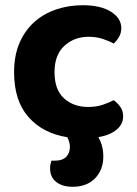

<svg xmlns="http://www.w3.org/2000/svg" viewBox="-20 -516 527 736"><path d="M319 -375Q265 -375 227 -340.5Q189 -306 189 -239Q189 -172 225.5 -139Q262 -106 318 -106Q350 -106 374.5 -114.5Q399 -123 416 -132Q433 -119 442.5 -104.5Q452 -90 452 -69Q452 -40 427 -19Q402 2 357 10Q376 42 376 84Q376 135 344.5 167.5Q313 200 258 200Q219 200 195.5 181.5Q172 163 172 129Q172 115 177 100H188Q220 100 234 85Q248 70 248 47Q248 39 245.5 29Q243 19 238 10Q144 -5 89 -67.5Q34 -130 34 -239Q34 -304 55 -352Q76 -400 112 -432Q148 -464 196 -480Q244 -496 297 -496Q366 -496 405.5 -471Q445 -446 445 -408Q445 -390 436.5 -375Q428 -360 416 -349Q398 -359 373.5 -367Q349 -375 319 -375Z"/></svg>

Font: Baloo Chettan 2
Style: Bold
Weight: 700
Designer: Maithili Shingre, Unnati Kotecha and Ek Type
Foundry: Ek Type
Version: Version 1.640;hotconv 1.0.111;makeotfexe 2.5.65597; ttfautoh